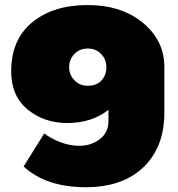

<svg xmlns="http://www.w3.org/2000/svg" viewBox="-20 -737 715 773"><path d="M641.7 -466.7V-283.3Q641.7 -145 557.9 -64.2Q474.2 16.7 325 16.7Q165.8 16.7 75 -66.7L158.3 -200Q179.2 -182.5 218.8 -166.2Q258.3 -150 300 -150Q346.7 -150 381.7 -176.7Q416.7 -203.3 416.7 -250V-295Q350 -241.7 250 -241.7Q158.3 -241.7 91.7 -295.8Q25 -350 25 -450Q25 -577.5 109.6 -647.1Q194.2 -716.7 333.3 -716.7Q468.3 -716.7 555 -645.4Q641.7 -574.2 641.7 -466.7ZM408.3 -466.7Q408.3 -497.5 387.1 -519.6Q365.8 -541.7 333.3 -541.7Q300.8 -541.7 279.6 -519.6Q258.3 -497.5 258.3 -466.7Q258.3 -435.8 279.6 -413.8Q300.8 -391.7 333.3 -391.7Q369.2 -391.7 388.8 -413.3Q408.3 -435 408.3 -466.7Z"/></svg>

Font: BoonTook
Style: Regular
Weight: 400
Designer: Sungsit Sawaiwan
Foundry: FontUni
Version: Version 3.0